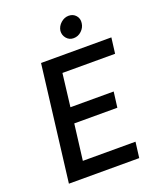

<svg xmlns="http://www.w3.org/2000/svg" viewBox="-162 -996 899 1093"><g transform="rotate(-20 287.5 -449.5)"><path d="M63 0 149 -700H575L563 -605H244L220 -406H482L470 -312H209L182 -95H501L489 0ZM372 -769Q346 -769 329.5 -788.5Q313 -808 315 -834Q319 -861 340.5 -880Q362 -899 388 -899Q415 -899 431.5 -880Q448 -861 444 -834Q441 -808 420.5 -788.5Q400 -769 372 -769Z"/></g></svg>

Font: Inclusive Sans Medium
Style: Italic
Weight: 500
Italic angle: -7°
Designer: Olivia King
Foundry: Olivia King
Version: Version 2.004